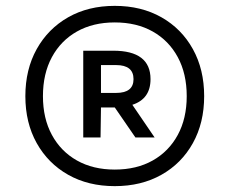

<svg xmlns="http://www.w3.org/2000/svg" viewBox="-20 -769 784 655"><path d="M371.5 -134Q281 -134 212.5 -172.8Q144 -211.5 105.2 -280.8Q66.5 -350 66.5 -441Q66.5 -532 105.2 -601.5Q144 -671 212.5 -710Q281 -749 371.5 -749Q462 -749 530.8 -710Q599.5 -671 638 -601.5Q676.5 -532 676.5 -441Q676.5 -350 638 -280.8Q599.5 -211.5 530.8 -172.8Q462 -134 371.5 -134ZM371.5 -190.5Q446 -190.5 501 -221.5Q556 -252.5 586.5 -308.8Q617 -365 617 -441Q617 -517.5 586.5 -574Q556 -630.5 501 -661.5Q446 -692.5 371.5 -692.5Q297.5 -692.5 242.5 -661.5Q187.5 -630.5 157 -574Q126.5 -517.5 126.5 -441Q126.5 -365 157 -308.8Q187.5 -252.5 242.5 -221.5Q297.5 -190.5 371.5 -190.5ZM264 -300V-596H366.5Q493.5 -596 493.5 -499Q493.5 -431.5 431.5 -411.5L507.5 -300H442L371.5 -402.5Q369 -402.5 366.5 -402.5H324.5L323 -300ZM324.5 -452H376Q435.5 -452 435.5 -499Q435.5 -547 376 -547H324.5Z"/></svg>

Font: Encode Sans Semi Expanded SemiBold
Style: Regular
Weight: 600
Width: 6
Designer: Multiple Designers
Foundry: Impallari Type
Version: Version 3.000; ttfautohint (v1.8.3) -l 8 -r 50 -G 200 -x 14 